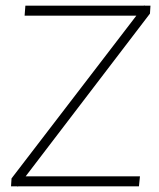

<svg xmlns="http://www.w3.org/2000/svg" viewBox="-20 -727 619 749"><path d="M543 -705H567L565 -674L80 -39H526L522 0H51L49 2V0H23L25 -31L512 -666H76L79 -705H541L543 -707Z"/></svg>

Font: Iunito ExtraLight
Style: Italic
Weight: 200
Italic angle: -4.541°
Designer: Vernon Adams
Foundry: Vernon Adams
Version: Version 2.001;November 30, 2019;FontCreator 12.0.0.2547 64-b